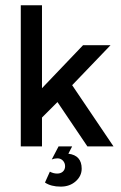

<svg xmlns="http://www.w3.org/2000/svg" viewBox="-20 -555 460 728"><path d="M139.2 0H58.8V-535.1H139.2V-220.6L294.8 -383.5H399L253.6 -232L410.3 0H311.3L197.9 -168L139.2 -109.3ZM210.3 152.6Q173.2 152.6 150.5 137.1L169.1 95.9Q182.5 103.1 196.9 103.1Q210.3 103.1 218.6 95.4Q226.8 87.6 226.8 75.3Q226.8 62.9 218.6 54.1Q210.3 45.4 197.9 45.4Q186.6 45.4 176.3 49.5L202.1 0H253.6L239.2 27.8Q289.7 34 289.7 84.5Q289.7 112.4 267 132.5Q244.3 152.6 210.3 152.6Z"/></svg>

Font: NATS
Style: Regular
Weight: 400
Designer: Purushoth Kumar Guthula
Foundry: Silicon Andhra, USA.
Version: Version 1.0.4; ttfautohint (v1.2.25-373a) -l 7 -r 28 -G 50 -